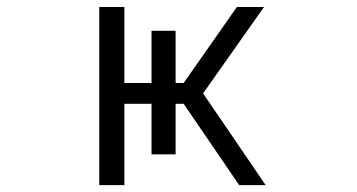

<svg xmlns="http://www.w3.org/2000/svg" viewBox="-20 -540 1040 560"><path d="M269.5 0V-519.5H342.8V-297.9H421.9V-450.2H492.2V-297.9H515.6L670.9 -519.5H750L572.3 -267.6L754.9 0H677.7L515.6 -237.3H492.2V-89.8H421.9V-237.3H342.8V0Z"/></svg>

Font: Gen Shin Gothic Monospace Normal
Style: Regular
Weight: 350
Designer: [Source Han Sans]
Ryoko NISHIZUKA  (kana & ideographs); Paul D. Hunt (Latin, Greek & Cyrillic); Wenlong ZHANG  (bopomofo
Version: Version 1.002.20150607